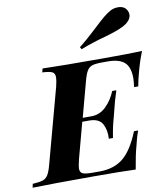

<svg xmlns="http://www.w3.org/2000/svg" viewBox="-135 -933 875 1009"><g transform="rotate(-10 302.5 -428.0)"><path d="M648 -608Q626 -554 611 -494Q602 -462 596 -428H574Q578 -462 578 -475Q578 -535 549.5 -560Q521 -585 462 -585H431Q396 -585 378.5 -579.5Q361 -574 350.5 -557Q340 -540 330 -502L280 -316H326Q372 -316 405.5 -349.5Q439 -383 457 -428H479Q462 -377 445 -306Q438 -281 431.5 -254.5Q425 -228 418 -184H396Q399 -231 381 -263.5Q363 -296 311 -296H274L223 -106Q214 -68 214 -57Q214 -36 228.5 -29.5Q243 -23 281 -23H318Q395 -23 444.5 -63Q494 -103 533 -200H555Q543 -168 533 -124Q520 -79 507 0Q439 -3 278 -3Q65 -3 -43 0L-39 -20Q-3 -22 15 -28Q33 -34 43.5 -51Q54 -68 64 -106L171 -502Q179 -536 179 -550Q179 -572 164.5 -579Q150 -586 112 -588L117 -608Q224 -605 437 -605Q584 -605 648 -608ZM435 -776Q466 -805 483.5 -819.5Q501 -834 520 -845Q539 -856 563 -856Q598 -856 611 -829Q616 -820 616 -809Q616 -792 604 -777.5Q592 -763 571 -752Q554 -743 528.5 -734Q503 -725 475 -717Q400 -697 337 -672L330 -684Q369 -715 399 -743Q429 -771 435 -776Z"/></g></svg>

Font: Playfair Display SC
Style: Bold Italic
Weight: 700
Italic angle: -14°
Designer: Claus Eggers Sørensen
Foundry: Claus Eggers Sørensen
Version: Version 1.200; ttfautohint (v1.6)